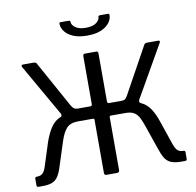

<svg xmlns="http://www.w3.org/2000/svg" viewBox="-99 -1055 1182 1157"><g transform="rotate(-10 492.5 -477.0)"><path d="M43.5 0Q32.8 0 32.8 -10.8V-51.6Q32.8 -61.8 43.5 -61.8Q68.4 -61.8 80.7 -74.3Q93 -86.8 101.4 -113.5L147.5 -257.9Q165.6 -308.1 186.5 -339.7Q207.4 -371.2 237 -386.5Q266.6 -401.8 310.6 -402.6L333.5 -423.3H434.6Q446 -423.3 446 -435.4V-728.4Q446 -742 457.8 -742H527.5Q538.9 -742 538.9 -729V-435.4Q538.9 -423.3 550.4 -423.3H649.4L672.2 -402.6Q713.7 -401.8 743.7 -387.2Q773.7 -372.6 795.5 -340.8Q817.3 -309.1 834.3 -257.2L883.3 -113.5Q892.7 -86.8 904.6 -74.3Q916.6 -61.8 941.2 -61.8Q952 -61.8 952 -51.6V-10.8Q952 0 941.2 0H917Q876.6 0 853.4 -10.5Q830.2 -20.9 817 -43.1Q803.7 -65.3 791.8 -101.4L742.8 -243.7Q731 -279.3 719.2 -301.8Q707.3 -324.2 688.6 -335.6Q669.8 -347 638.1 -347H547.7Q538.9 -347 538.9 -338.5V-14.5Q538.9 0 522.6 0H460Q452 0 449 -3.5Q446 -6.9 446 -14.1V-338.5Q446 -347 437.3 -347H346.9Q299.9 -347 276.7 -322.5Q253.5 -297.9 236.5 -244.4L189.4 -98.6Q178.5 -62.6 164.7 -40.7Q150.9 -18.8 128.8 -9.4Q106.6 0 68 0ZM361.9 -378.8 246.9 -390.2Q254.1 -393.9 254.9 -399.5Q255.7 -405.1 251.5 -412.7L70.8 -728.9Q68.5 -734.4 70.3 -738.2Q72.2 -742 78.8 -742H142.7Q158.9 -742 162.5 -732.6L319.3 -448.9Q327.2 -435.2 335.7 -429.3Q344.2 -423.3 359.5 -423.3ZM623.1 -378.8 625.5 -423.3Q640.8 -423.3 648.3 -429.3Q655.9 -435.2 663.5 -448.9L820 -732.6Q824.4 -742 839.8 -742H905.9Q912.8 -742 915 -738.5Q917.2 -735 913.9 -728.9L733 -412.7Q729 -405.1 729.9 -399.5Q730.8 -393.9 737.2 -390.2ZM491.5 -846.3Q440.1 -846.3 406.3 -860.9Q372.6 -875.5 355.8 -898Q339 -920.6 338.4 -943.8Q338.1 -949.4 339.9 -951.7Q341.7 -954 345.1 -954H391.6Q399.4 -954 402.9 -952.1Q406.5 -950.2 406.2 -945.1Q405.9 -926.1 428 -910.1Q450 -894.1 491.5 -894.1ZM491.5 -846.3V-894.1Q532.9 -894.1 554.8 -910.1Q576.7 -926.1 576.7 -945.1Q576.7 -950.2 580.1 -952.1Q583.6 -954 591.3 -954H637.9Q641.2 -954 642.9 -951.7Q644.5 -949.4 644.5 -943.8Q644.5 -920.6 627.7 -898Q610.8 -875.5 577 -860.9Q543.1 -846.3 491.5 -846.3Z"/></g></svg>

Font: Libre Franklin Thin
Style: Regular
Weight: 100
Designer: Pablo Impallari, Rodrigo Fuenzalida, Nhung Nguyen
Foundry: Impallari Type
Version: Version 3.000